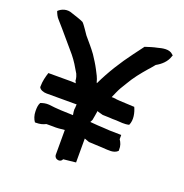

<svg xmlns="http://www.w3.org/2000/svg" viewBox="-113 -717 781 814"><g transform="rotate(20 277.5 -310.0)"><path d="M15 -598C19 -587 25 -574 33 -566C68 -527 102 -485 136 -446C154 -424 167 -402 182 -376C185 -369 188 -361 189 -350V-347C191 -344 192 -341 194 -337C188 -337 181 -338 175 -338H70C64 -319 58 -298 58 -273V-270C63 -259 79 -254 92 -254H227L228 -255C227 -249 228 -241 227 -235L226 -234C226 -225 227 -217 229 -206C191 -207 155 -208 119 -213C103 -214 93 -211 81 -207C75 -197 74 -184 74 -171V-168C74 -149 80 -133 88 -122H93C109 -122 123 -125 136 -132H166C181 -131 200 -133 218 -135V-24C218 -12 228 -5 237 -5C243 -5 250 -7 254 -16L310 -22V-130C317 -127 325 -125 332 -122H335C354 -121 377 -120 397 -119C420 -118 446 -113 463 -130V-134C464 -153 458 -166 450 -178V-197L397 -198C387 -198 377 -200 366 -200C351 -200 337 -202 320 -203L308 -204L314 -216V-217C316 -230 319 -242 321 -258C322 -258 324 -257 325 -256L347 -250L378 -249C387 -248 398 -248 408 -248C427 -247 447 -244 467 -249C479 -274 471 -307 461 -328H456C436 -329 416 -330 394 -331L381 -332C376 -333 370 -334 365 -334H357C364 -349 371 -367 379 -381L396 -409C415 -442 437 -469 462 -498C472 -508 477 -516 486 -526C508 -538 530 -557 538 -584L540 -588L536 -592C518 -610 487 -602 468 -597C452 -594 430 -587 415 -582L380 -535C342 -484 307 -429 278 -368C278 -368 277 -369 276 -371C272 -389 262 -407 254 -422C243 -443 233 -458 220 -478C202 -503 186 -520 167 -543L152 -565C146 -573 140 -583 132 -591C116 -599 94 -605 77 -611C53 -621 29 -612 15 -598Z"/></g></svg>

Font: SolarCharger
Style: 750
Weight: 700
Designer: Mew Too
Foundry: Cannot Into Space Fonts/KineticPlasma Fonts
Version: Version 1.100